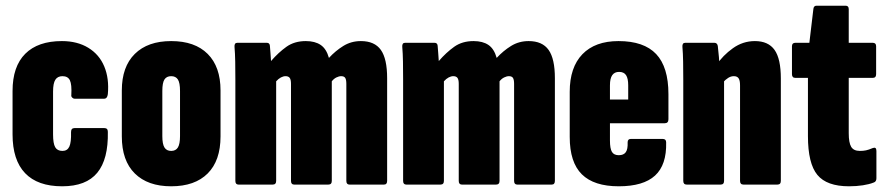

<svg xmlns="http://www.w3.org/2000/svg" viewBox="-20 -647 3105 673"><path d="M198 6Q112 6 68 -40Q24 -86 24 -176V-328Q24 -414 68.5 -458.5Q113 -503 197 -503Q251 -503 289.5 -479.5Q328 -456 345.5 -414Q363 -372 358 -317Q356 -301 345 -301H241Q237 -301 233 -305Q229 -309 230 -314Q232 -351 225 -365.5Q218 -380 199 -380Q182 -380 174 -367.5Q166 -355 166 -326V-176Q166 -144 173.5 -131Q181 -118 199 -118Q216 -118 223 -133Q230 -148 229 -184Q229 -198 241 -198H346Q358 -198 358 -185Q360 -89 321 -41.5Q282 6 198 6Z M580 6Q498 6 452.5 -39Q407 -84 407 -169V-330Q407 -413 452.5 -458Q498 -503 580 -503Q663 -503 708 -458Q753 -413 753 -330V-169Q753 -84 708 -39Q663 6 580 6ZM580 -118Q596 -118 603.5 -130Q611 -142 611 -170V-328Q611 -357 603.5 -368.5Q596 -380 580 -380Q564 -380 556.5 -368.5Q549 -357 549 -328V-170Q549 -142 556.5 -130Q564 -118 580 -118Z M816 0Q805 0 805 -13V-368Q805 -401 804.5 -430.5Q804 -460 802 -483Q801 -497 812 -497H915Q925 -497 926 -487Q927 -477 928 -462Q929 -447 930 -433Q956 -463 984 -483Q1012 -503 1052 -503Q1084 -503 1104 -489.5Q1124 -476 1133 -444Q1156 -469 1183.5 -486Q1211 -503 1245 -503Q1293 -503 1315 -472Q1337 -441 1337 -373V-13Q1337 0 1326 0H1205Q1194 0 1194 -13V-353Q1194 -368 1190 -374Q1186 -380 1176 -380Q1168 -380 1159 -375.5Q1150 -371 1143 -362V-13Q1143 0 1131 0H1011Q1000 0 1000 -13V-353Q1000 -368 995.5 -374Q991 -380 981 -380Q973 -380 964.5 -375.5Q956 -371 948 -362V-13Q948 0 936 0Z M1404 0Q1393 0 1393 -13V-368Q1393 -401 1392.5 -430.5Q1392 -460 1390 -483Q1389 -497 1400 -497H1503Q1513 -497 1514 -487Q1515 -477 1516 -462Q1517 -447 1518 -433Q1544 -463 1572 -483Q1600 -503 1640 -503Q1672 -503 1692 -489.5Q1712 -476 1721 -444Q1744 -469 1771.5 -486Q1799 -503 1833 -503Q1881 -503 1903 -472Q1925 -441 1925 -373V-13Q1925 0 1914 0H1793Q1782 0 1782 -13V-353Q1782 -368 1778 -374Q1774 -380 1764 -380Q1756 -380 1747 -375.5Q1738 -371 1731 -362V-13Q1731 0 1719 0H1599Q1588 0 1588 -13V-353Q1588 -368 1583.5 -374Q1579 -380 1569 -380Q1561 -380 1552.5 -375.5Q1544 -371 1536 -362V-13Q1536 0 1524 0Z M2149 6Q2062 6 2019.5 -36Q1977 -78 1977 -167V-325Q1977 -411 2021.5 -457Q2066 -503 2148 -503Q2237 -503 2280 -457.5Q2323 -412 2323 -317V-229Q2323 -215 2310 -215H2118V-155Q2118 -126 2125 -114.5Q2132 -103 2149 -103Q2166 -103 2173.5 -113.5Q2181 -124 2180 -148Q2180 -160 2191 -160H2303Q2315 -160 2315 -148Q2317 -69 2276 -31.5Q2235 6 2149 6ZM2118 -298H2182V-348Q2182 -372 2174.5 -383.5Q2167 -395 2150 -395Q2134 -395 2126 -383.5Q2118 -372 2118 -348Z M2586 0Q2574 0 2574 -13V-348Q2574 -365 2569 -372.5Q2564 -380 2552 -380Q2542 -380 2532.5 -374Q2523 -368 2514 -358L2491 -419Q2514 -453 2549 -478Q2584 -503 2626 -503Q2673 -503 2695 -472Q2717 -441 2717 -372V-13Q2717 0 2705 0ZM2387 0Q2375 0 2375 -13V-368Q2375 -401 2374.5 -430.5Q2374 -460 2372 -483Q2371 -497 2382 -497H2484Q2494 -497 2496 -486Q2498 -471 2500 -446.5Q2502 -422 2502 -403L2518 -370V-13Q2518 0 2506 0Z M2956 6Q2878 6 2845 -34Q2812 -74 2812 -170V-374H2768Q2756 -374 2756 -387V-485Q2756 -497 2768 -497H2817L2831 -615Q2832 -627 2842 -627H2944Q2955 -627 2955 -615V-497H3039Q3051 -497 3051 -485V-387Q3051 -374 3039 -374H2955V-180Q2955 -147 2963.5 -132.5Q2972 -118 2994 -118Q3006 -118 3015.5 -120Q3025 -122 3039 -128Q3052 -133 3052 -118V-22Q3052 -10 3042 -7Q3027 -1 3004.5 2.5Q2982 6 2956 6Z"/></svg>

Font: Sofia Sans Extra Condensed Black
Style: Regular
Weight: 900
Designer: Botio Nikoltchev, Ani Petrova
Foundry: lettersoup
Version: Version 4.101